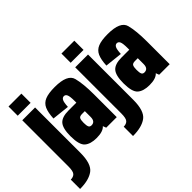

<svg xmlns="http://www.w3.org/2000/svg" viewBox="-215 -1162 1776 1776"><g transform="rotate(-45 673.0 -274.0)"><path d="M-39 230V108Q-5 108 13.5 88.8Q32 69.5 32 6V-597.5H199.5V-5Q199.5 139 138.2 184.5Q77 230 -39 230ZM32 -777.5H200.5V-657H32Z M532.5 0 520.5 -32Q488 5.5 402.5 5.5Q324 5.5 283.5 -29.2Q243 -64 243 -177.5Q243 -280.5 278 -319.8Q313 -359 398.5 -359H501V-378.5Q501 -441 491.2 -462.2Q481.5 -483.5 461.5 -483.5Q443 -483.5 432 -464Q421 -444.5 418 -386.5L247.5 -405Q251 -479.5 270.2 -522.8Q289.5 -566 334.5 -584.5Q379.5 -603 461.5 -603Q627 -603 648.8 -519.5Q670.5 -436 670.5 -297.5V0ZM501 -172V-248H464.5Q432.5 -248 424.5 -231.5Q416.5 -215 416.5 -179.5Q416.5 -143 423.8 -127Q431 -111 452.5 -111Q476 -111 488.5 -126Q501 -141 501 -172Z M653.5 230V108Q687.5 108 706 88.8Q724.5 69.5 724.5 6V-597.5H892V-5Q892 139 830.8 184.5Q769.5 230 653.5 230ZM724.5 -777.5H893V-657H724.5Z M1225 0 1213 -32Q1180.5 5.5 1095 5.5Q1016.5 5.5 976 -29.2Q935.5 -64 935.5 -177.5Q935.5 -280.5 970.5 -319.8Q1005.5 -359 1091 -359H1193.5V-378.5Q1193.5 -441 1183.8 -462.2Q1174 -483.5 1154 -483.5Q1135.5 -483.5 1124.5 -464Q1113.5 -444.5 1110.5 -386.5L940 -405Q943.5 -479.5 962.8 -522.8Q982 -566 1027 -584.5Q1072 -603 1154 -603Q1319.5 -603 1341.2 -519.5Q1363 -436 1363 -297.5V0ZM1193.5 -172V-248H1157Q1125 -248 1117 -231.5Q1109 -215 1109 -179.5Q1109 -143 1116.2 -127Q1123.5 -111 1145 -111Q1168.5 -111 1181 -126Q1193.5 -141 1193.5 -172Z"/></g></svg>

Font: Anybody Condensed ExtraBold
Style: Regular
Weight: 800
Width: 3
Designer: Tyler Finck
Foundry: Etcetera Type Company
Version: Version 1.010; ttfautohint (v1.8.3) -l 8 -r 50 -G 200 -x 14 